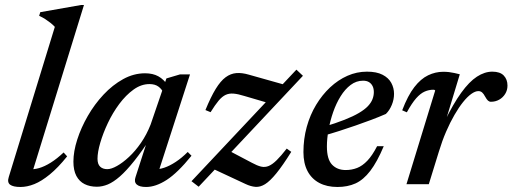

<svg xmlns="http://www.w3.org/2000/svg" viewBox="-20 -734 2042 765"><path d="M198.5 -627Q190 -636 180.8 -643.2Q171.5 -650.5 160.8 -657.5Q150 -664.5 136 -671L140.5 -685.5L302.5 -714H314.5L106.5 -40L95 -60Q113.5 -58 135.5 -64.2Q157.5 -70.5 182.2 -86Q207 -101.5 233.5 -126.5L247.5 -111Q211 -65.5 178.2 -38.8Q145.5 -12 116.8 -0.5Q88 11 61.5 11Q32.5 11 20.2 1.8Q8 -7.5 15 -29Z M520 -28.5 573 -192.5H585.5Q546.5 -132.5 515 -93Q483.5 -53.5 457.8 -31Q432 -8.5 409.8 0.8Q387.5 10 366 10Q338 10 317 -0.5Q296 -11 284.2 -33.2Q272.5 -55.5 272.5 -90Q272.5 -130.5 287.8 -178Q303 -225.5 329.8 -272Q356.5 -318.5 392.5 -357Q428.5 -395.5 470.8 -418.8Q513 -442 558 -442Q589 -442 610.8 -430Q632.5 -418 650 -392.5L630.5 -364.5Q625 -379 611.2 -389Q597.5 -399 575.5 -399Q542.5 -399 512 -377Q481.5 -355 455.2 -319.8Q429 -284.5 409.8 -243.8Q390.5 -203 379.5 -165.2Q368.5 -127.5 368.5 -101.5Q368.5 -80 379 -70Q389.5 -60 407.5 -60Q423.5 -60 446.2 -72.8Q469 -85.5 494 -108.8Q519 -132 541.8 -165Q564.5 -198 580 -237.5L643 -421.5L697 -437.5H737L607.5 -37L595.5 -60Q613 -58.5 634.5 -65.8Q656 -73 680 -88.8Q704 -104.5 728 -128.5L743 -113.5Q688 -45.5 644.2 -17.2Q600.5 11 562 11Q535.5 11 524.5 0.8Q513.5 -9.5 520 -28.5Z M743 -12 1161 -456.5 1187 -432 771.5 10ZM819 -287 798.5 -295.5Q820 -348 839.5 -379.8Q859 -411.5 879 -426.2Q899 -441 921.8 -442.8Q944.5 -444.5 971.5 -436.5L1129.5 -392L1066.5 -318.5L954 -351.5Q928.5 -359.5 910.8 -361Q893 -362.5 879 -356Q865 -349.5 851 -332.8Q837 -316 819 -287ZM958 -1 823 -64 889.5 -135 983.5 -85.5Q1004.5 -74 1020.2 -70.2Q1036 -66.5 1050.8 -72.8Q1065.5 -79 1082.5 -95.8Q1099.5 -112.5 1122.5 -142L1140.5 -129Q1106.5 -74.5 1081.2 -43.5Q1056 -12.5 1036.2 -0.2Q1016.5 12 997.8 10.5Q979 9 958 -1Z M1426.5 -412.5Q1399.5 -412.5 1377 -395.5Q1354.5 -378.5 1337 -350.2Q1319.5 -322 1307.5 -287.5Q1295.5 -253 1289 -217.2Q1282.5 -181.5 1282.5 -150.5Q1282.5 -99.5 1303 -78Q1323.5 -56.5 1357.5 -56.5Q1381.5 -56.5 1402.8 -64.8Q1424 -73 1443.8 -93.8Q1463.5 -114.5 1482.5 -151.5H1509Q1482.5 -88.5 1455.2 -53Q1428 -17.5 1396.5 -3.2Q1365 11 1324.5 11Q1282.5 11 1252 -5.2Q1221.5 -21.5 1205.2 -52.5Q1189 -83.5 1189 -128Q1189 -180.5 1202.2 -228.5Q1215.5 -276.5 1239.5 -316.2Q1263.5 -356 1295.2 -385.8Q1327 -415.5 1364.2 -432Q1401.5 -448.5 1442 -448.5Q1480.5 -448.5 1504.2 -436.2Q1528 -424 1539 -403.8Q1550 -383.5 1550 -360Q1550 -337.5 1541 -315.8Q1532 -294 1517.5 -280Q1490 -268 1459.5 -256.5Q1429 -245 1397.2 -234Q1365.5 -223 1332.8 -212.5Q1300 -202 1268 -193L1269.5 -228.5Q1318 -243 1352.8 -256.8Q1387.5 -270.5 1410.2 -284Q1433 -297.5 1445.8 -311Q1458.5 -324.5 1464 -338.5Q1469.5 -352.5 1469.5 -367Q1469.5 -381 1464.5 -391Q1459.5 -401 1450.2 -406.8Q1441 -412.5 1426.5 -412.5Z M1714 -373.5Q1713 -375 1711.2 -375.8Q1709.5 -376.5 1706.5 -376.5Q1689 -376.5 1672.2 -369.2Q1655.5 -362 1638.2 -342.5Q1621 -323 1601 -286.5L1582.5 -294.5Q1605 -353.5 1630.8 -386.8Q1656.5 -420 1685.8 -434Q1715 -448 1746 -448Q1758 -448 1768.8 -446.8Q1779.5 -445.5 1790 -443.2Q1800.5 -441 1812 -438L1753.5 -245L1750.5 -248Q1785.5 -320 1817.5 -364.2Q1849.5 -408.5 1880.2 -428.5Q1911 -448.5 1941.5 -448.5Q1972.5 -448.5 1987.2 -433Q2002 -417.5 2002 -393Q2002 -374.5 1992.8 -359.8Q1983.5 -345 1968.8 -336.8Q1954 -328.5 1936 -328.5Q1929.5 -328.5 1924.2 -333.2Q1919 -338 1913 -349Q1907 -360.5 1900.8 -365.8Q1894.5 -371 1886 -371Q1873.5 -371 1857.8 -359.8Q1842 -348.5 1825 -327.2Q1808 -306 1790.8 -276.2Q1773.5 -246.5 1757.5 -209.5Q1741.5 -172.5 1728.5 -129.5L1688.5 0H1599.5Z"/></svg>

Font: Newsreader 24pt Medium
Style: Italic
Weight: 500
Italic angle: -17°
Designer: Hugues Gentile
Foundry: Production Type
Version: Version 1.003